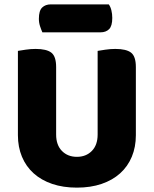

<svg xmlns="http://www.w3.org/2000/svg" viewBox="-20 -841 704 879"><path d="M332 18Q269 18 219 1Q169 -16 134 -47.5Q99 -79 80.5 -123.5Q62 -168 62 -222V-608Q74 -610 97 -613.5Q120 -617 143 -617Q193 -617 215 -600Q237 -583 237 -534V-225Q237 -177 263.5 -150Q290 -123 332 -123Q374 -123 400.5 -150Q427 -177 427 -225V-608Q439 -610 462 -613.5Q485 -617 508 -617Q558 -617 580 -600Q602 -583 602 -534V-222Q602 -168 583.5 -123.5Q565 -79 530 -47.5Q495 -16 445 1Q395 18 332 18ZM174 -693Q169 -704 163.5 -720.5Q158 -737 158 -755Q158 -792 173 -806.5Q188 -821 213 -821H478Q486 -810 490 -793.5Q494 -777 494 -759Q494 -722 479.5 -707.5Q465 -693 440 -693Z"/></svg>

Font: Baloo 2 ExtraBold
Style: Regular
Weight: 800
Designer: Sarang Kulkarni and Ek Type
Foundry: Ek Type
Version: Version 1.640;hotconv 1.0.111;makeotfexe 2.5.65597; ttfautoh